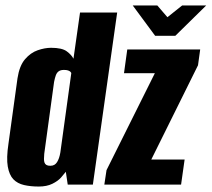

<svg xmlns="http://www.w3.org/2000/svg" viewBox="-20 -676 775 703"><path d="M122 7Q92 7 68 1.5Q44 -4 29 -19.5Q14 -35 8.5 -66Q3 -97 11 -150L44 -389Q51 -435 71.5 -459Q92 -483 118 -492Q144 -501 167 -501Q207 -501 224.5 -488Q242 -475 249 -461L273 -630H409L320 0H228L221 -47Q215 -39 203.5 -26Q192 -13 171.5 -3Q151 7 122 7ZM164 -69Q173 -69 179 -72.5Q185 -76 189 -82.5Q193 -89 196 -97.5Q199 -106 201 -118Q211 -190 221 -263Q231 -336 241 -408Q241 -410 238 -413Q235 -416 229.5 -418Q224 -420 214 -420Q202 -420 195 -415Q188 -410 184.5 -400.5Q181 -391 178 -376L142 -113Q141 -102 141 -94Q141 -86 143 -80.5Q145 -75 150 -72Q155 -69 164 -69ZM362 0 370 -53 547 -408H434L446 -495H713L705 -437L534 -92H656L643 0ZM548 -545 466 -656H556L593 -613L647 -656H735L622 -545Z"/></svg>

Font: Alumni Sans ExtraBold
Style: Italic
Weight: 800
Italic angle: -8°
Designer: Robert E. Leuschke
Foundry: Robert E. Leuschke
Version: Version 1.016